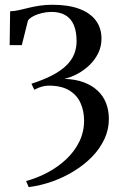

<svg xmlns="http://www.w3.org/2000/svg" viewBox="-20 -550 501 806"><path d="M100.5 235.5 89.5 210Q137 197 180.5 173.8Q224 150.5 258.5 118Q293 85.5 313 44.5Q333 3.5 333 -44Q333 -84 318.2 -117.2Q303.5 -150.5 270.8 -170.5Q238 -190.5 184 -190.5Q175.5 -190.5 165.2 -188.5Q155 -186.5 144.5 -182.5Q134 -178.5 124 -173L112 -198.5Q163 -215 199 -233.8Q235 -252.5 257.8 -274.5Q280.5 -296.5 291 -322Q301.5 -347.5 301.5 -377.5Q301.5 -417.5 289.8 -445Q278 -472.5 254.5 -486.2Q231 -500 196 -500Q176 -500 155.5 -495Q135 -490 119.5 -481.8Q104 -473.5 97.5 -464L71.5 -360.5H20.5L22.5 -502.5Q43 -503.5 62 -508Q81 -512.5 101.8 -517.5Q122.5 -522.5 146.5 -526.2Q170.5 -530 200.5 -530Q266.5 -530 312.5 -513Q358.5 -496 382.2 -464.2Q406 -432.5 406 -387.5Q406 -355 392.5 -327.2Q379 -299.5 356.8 -277.8Q334.5 -256 306.8 -240.8Q279 -225.5 250 -219Q296 -217.5 330.8 -204.8Q365.5 -192 389.2 -170Q413 -148 425 -117.8Q437 -87.5 437 -50.5Q437 -6 418.2 34Q399.5 74 366.8 107.8Q334 141.5 291 168Q248 194.5 199.5 211.8Q151 229 100.5 235.5Z"/></svg>

Font: Merriweather 120pt
Style: Regular
Weight: 400
Version: Version 2.100